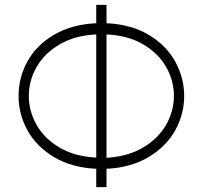

<svg xmlns="http://www.w3.org/2000/svg" viewBox="-20 -734 830 786"><path d="M56 -341Q56 -416 92 -482Q128 -548 200 -591Q272 -634 374 -639V-714H416V-639Q518 -634 589.5 -591Q661 -548 697.5 -481.5Q734 -415 734 -341Q734 -267 697.5 -201Q661 -135 589 -91.5Q517 -48 416 -43V32H374V-43Q273 -48 201 -91Q129 -134 92.5 -200.5Q56 -267 56 -341ZM98 -341Q98 -279 130 -222.5Q162 -166 224.5 -129.5Q287 -93 374 -89V-593Q287 -589 224.5 -552.5Q162 -516 130 -460Q98 -404 98 -341ZM692 -342Q692 -404 660 -460Q628 -516 566 -552.5Q504 -589 416 -593V-88Q503 -93 565.5 -130Q628 -167 660 -223Q692 -279 692 -342Z"/></svg>

Font: Bellota Light
Style: Regular
Weight: 300
Designer: Kemie Guaida
Foundry: Kemie Guaida
Version: Version 4.001